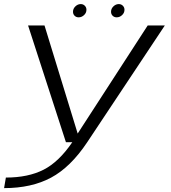

<svg xmlns="http://www.w3.org/2000/svg" viewBox="-44 -714 858 964"><path d="M287 0 97 -586H179.5L346 -43.5L697.5 -586H783.5L394 0Q310.5 125.5 212.2 178Q114 230.5 -23.5 230.5L-14.5 177.5Q97.5 177.5 175 138Q251.5 99 319 0ZM351 -627Q338.5 -627 330.5 -635Q322.5 -643 322.5 -655Q322.5 -670.5 334.5 -682Q346.5 -693.5 361.5 -693.5Q373.5 -693.5 381.8 -685.2Q390 -677 390 -665Q390 -649.5 378 -638.2Q366 -627 351 -627ZM542 -627Q529.5 -627 521.5 -635Q513.5 -643 513.5 -655Q513.5 -670.5 525.5 -682Q537.5 -693.5 552.5 -693.5Q564.5 -693.5 572.8 -685.2Q581 -677 581 -665Q581 -649.5 569 -638.2Q557 -627 542 -627Z"/></svg>

Font: Anybody UltraExpanded Light
Style: Italic
Weight: 300
Width: 9
Italic angle: -10°
Designer: Tyler Finck
Foundry: Etcetera Type Company
Version: Version 1.010; ttfautohint (v1.8.3) -l 8 -r 50 -G 200 -x 14 